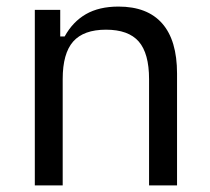

<svg xmlns="http://www.w3.org/2000/svg" viewBox="-20 -564 638 584"><path d="M85.9 0V-534H163.2V-453H176.6Q201.2 -497.7 241.3 -520.9Q281.4 -544 340.4 -544Q428.3 -544 473.4 -492.6Q518.5 -441.2 518.5 -340.3V0H433.4V-323.4Q433.4 -401.6 402 -437.7Q370.6 -473.7 302.4 -473.7Q234.5 -473.7 202.6 -437.7Q170.7 -401.6 170.7 -323.4V0Z"/></svg>

Font: Mozilla Text ExtraLight
Style: Regular
Weight: 200
Designer: Studio DRAMA
Foundry: Studio DRAMA
Version: Version 1.000